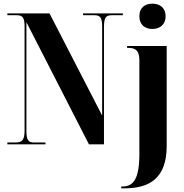

<svg xmlns="http://www.w3.org/2000/svg" viewBox="-20 -787 1002 1047"><path d="M811 -629C849 -629 883 -651 883 -698C883 -747 849 -767 811 -767C772 -767 740 -747 740 -698C740 -651 772 -629 811 -629ZM20 0H228V-10H165C133 -10 124 -25 124 -76V-666L465 0H547V-638C547 -689 556 -704 589 -704H650V-714H433V-704H495C527 -704 537 -690 537 -642V-157L250 -714H20V-704H71C104 -704 114 -690 114 -642V-76C114 -25 102 -10 64 -10H20ZM641 240H659C792 240 889 188 889 9V-536H673V-526H677C713 -526 740 -517 740 -459V51C740 189 708 230 647 230H641Z"/></svg>

Font: Noto Serif Display Condensed Extra
Style: Regular
Weight: 800
Width: 3
Designer: Monotype Design Team
Foundry: Monotype Imaging Inc.
Version: Version 1.900